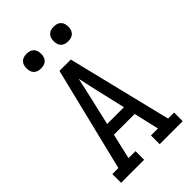

<svg xmlns="http://www.w3.org/2000/svg" viewBox="-275 -1049 1150 1150"><g transform="rotate(-45 300.0 -473.5)"><path d="M234 0H39V-74H90L252 -735H348L510 -73H561V0H366V-74H425L388 -234H212L175 -73H234ZM229 -308H371L329 -490Q322 -522 314.5 -554.5Q307 -587 300 -620Q293 -587 285.5 -554.5Q278 -522 271 -490ZM415 -823Q402 -823 390 -826.5Q378 -830 369 -839Q360 -848 356.5 -860Q353 -872 353 -885Q353 -898 356.5 -910Q360 -922 369 -931Q378 -940 390 -943.5Q402 -947 415 -947Q428 -947 440 -943.5Q452 -940 461 -931Q470 -922 473.5 -910Q477 -898 477 -885Q477 -872 473.5 -860Q470 -848 461 -839Q452 -830 440 -826.5Q428 -823 415 -823ZM185 -823Q172 -823 160 -826.5Q148 -830 139 -839Q130 -848 126.5 -860Q123 -872 123 -885Q123 -898 126.5 -910Q130 -922 139 -931Q148 -940 160 -943.5Q172 -947 185 -947Q198 -947 210 -943.5Q222 -940 231 -931Q240 -922 243.5 -910Q247 -898 247 -885Q247 -872 243.5 -860Q240 -848 231 -839Q222 -830 210 -826.5Q198 -823 185 -823Z"/></g></svg>

Font: Iosevka Etoile
Style: Regular
Weight: 400
Designer: Belleve Invis
Foundry: Belleve Invis
Version: Version 33.2.4